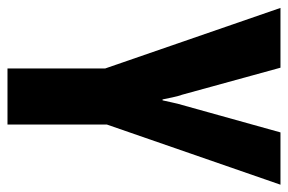

<svg xmlns="http://www.w3.org/2000/svg" viewBox="-148 -606 751 500"><g transform="rotate(90 227.0 -355.5)"><path d="M154.8 0H300.8V-258.8L457.5 -710.9H321.3L250 -455.1Q246.6 -444.3 243.4 -429Q240.2 -413.6 237.8 -403.8H235.4Q233.4 -413.6 230.2 -429Q227.1 -444.3 223.1 -455.1L152.8 -710.9H-2.9L154.8 -254.4Z"/></g></svg>

Font: Roboto Flex
Style: wght 700 wdth 25 opsz 34 GRAD 0.00 slnt 0.00 XTRA 468 XOPQ 96 YOPQ 79 YTLC 514 YTUC 712 YTAS 750 YTDE -203.00 YTFI 738
Weight: 700
Width: 1
Designer: Berlow after Robertson
Foundry: Google
Version: Version 3.100